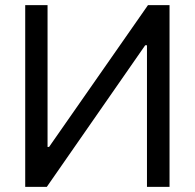

<svg xmlns="http://www.w3.org/2000/svg" viewBox="-20 -727 758 747"><path d="M165 -707V-155.3H170.9L555.7 -707H639.6V0H551.8V-550.8H544.9L162.1 0H78.1V-707Z"/></svg>

Font: Pretendard GOV Variable
Style: Regular
Weight: 400
Designer: Base glyphs from Inter by Rasmus Andersson; Hangul glyphs from Noto Sans CJK(Source Han Sans) by Jang Soo-young and Kang
Foundry: Kil Hyung-jin
Version: Version 1.307;Glyphs 3.2 (3192)